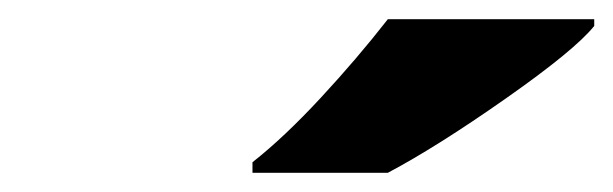

<svg xmlns="http://www.w3.org/2000/svg" viewBox="-20 -786 639 200"><path d="M243 -617Q276 -643 314 -684Q352 -725 384 -766H599V-759Q579 -734 507 -683.5Q435 -633 384 -606H243Z"/></svg>

Font: Noto Sans Display Black
Style: Italic
Weight: 900
Italic angle: -12°
Designer: Monotype Design team
Foundry: Monotype Imaging Inc.
Version: Version 1.000